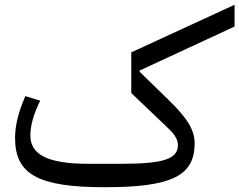

<svg xmlns="http://www.w3.org/2000/svg" viewBox="-20 -771 1001 803"><path d="M418 12C697 12 794 -35 794 -171C794 -227 765 -276 682 -356L564 -471V-476L961 -660V-751L529 -552V-382L683 -235C714 -206 724 -185 724 -164C724 -106 663 -86 488 -86H348C183 -86 107 -123 107 -204C107 -246 120 -292 148 -350L86 -369C57 -302 43 -247 43 -194C43 -42 139 12 418 12Z"/></svg>

Font: IBM Plex Arabic
Style: Regular
Weight: 400
Designer: Mike Abbink, Paul van der Laan, Pieter van Rosmalen, Wael Morcos, Khajak Apelian
Foundry: Bold Monday
Version: Version 1.0